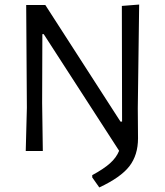

<svg xmlns="http://www.w3.org/2000/svg" viewBox="-20 -663 723 843"><path d="M586 -56 585 -188 591 -643 515 -637 516 -129H509L179 -641H95L98 -190L93 0H168L165 -211L166 -513H172L503 -1C495 19 481.7 37.3 463 54C444.3 70.7 418.3 88 385 106V116L416 160C478.7 130.7 522.7 99.7 548 67C573.3 34.3 586 -6.7 586 -56Z"/></svg>

Font: Alegreya Sans SC
Style: Regular
Weight: 400
Designer: Juan Pablo del Peral
Foundry: Huerta Tipografica
Version: Version 1.000;PS 001.000;hotconv 1.0.70;makeotf.lib2.5.58329